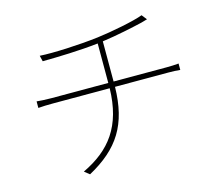

<svg xmlns="http://www.w3.org/2000/svg" viewBox="-107 -883 1213 1048"><g transform="rotate(-15 500.0 -359.0)"><path d="M533 -432V-659C614 -670 711 -691 762 -703C775 -707 787 -710 797 -713L774 -742C726 -723 592 -697 511 -687C404 -674 254 -667 180 -672L188 -639C276 -640 397 -643 503 -655V-432H182C153 -432 116 -434 99 -436V-399C121 -401 151 -402 184 -402H503C498 -188 408 -75 249 1L278 24C453 -72 529 -190 533 -402H834C856 -402 884 -401 901 -399V-435C881 -433 855 -432 833 -432Z"/></g></svg>

Font: Source Han Sans CN ExtraLight
Style: Regular
Weight: 250
Designer: Ryoko NISHIZUKA (kana & ideographs); Paul D. Hunt (Latin, Greek & Cyrillic); Wenlong ZHANG (bopomofo); Sandoll Communica
Foundry: Adobe Systems Incorporated
Version: Version 1.004;PS 1.004;hotconv 16.6.51;makeotf.lib2.5.65220